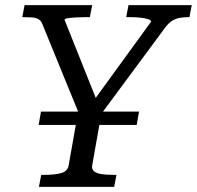

<svg xmlns="http://www.w3.org/2000/svg" viewBox="-20 -730 769 750"><path d="M140 -294H523L514 -242H131ZM132 0 141 -47H157Q194 -47 219 -54Q244 -61 248 -83L289 -315L295 -270L145 -637Q140 -650 129.5 -655.5Q119 -661 104.5 -662Q90 -663 73 -663H67L76 -710H340L331 -663H316Q298 -663 278.5 -662Q259 -661 246 -659Q233 -657 232 -653L365 -320L336 -323L570 -645Q571 -651 559 -655Q547 -659 528 -661Q509 -663 490 -663H473L482 -710H729L720 -663H715Q699 -663 683.5 -660.5Q668 -658 653.5 -649.5Q639 -641 625 -622L363 -268L381 -315L340 -83Q338 -69 347.5 -61Q357 -53 376 -50Q395 -47 419 -47H435L426 0Z"/></svg>

Font: Roboto Serif 20pt
Style: Italic
Weight: 400
Italic angle: -10°
Designer: Greg Gazdowicz
Foundry: Commercial Type
Version: Version 1.008